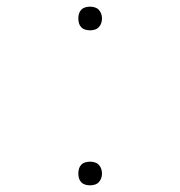

<svg xmlns="http://www.w3.org/2000/svg" viewBox="-20 -548 540 576"><path d="M250 8Q243 8 236 6Q229 4 224 -1Q219 -6 217 -13Q215 -20 215 -28Q215 -35 217 -42Q219 -49 224 -54Q229 -59 236 -61Q243 -63 250 -63Q257 -63 264 -61Q271 -59 276 -54Q281 -49 283.5 -42Q286 -35 286 -27Q286 -20 283.5 -13Q281 -6 276 -1Q271 4 264 6Q257 8 250 8ZM250 -457Q243 -457 236 -459Q229 -461 224 -466Q219 -471 217 -478Q215 -485 215 -493Q215 -500 217 -507Q219 -514 224 -519Q229 -524 236 -526Q243 -528 250 -528Q257 -528 264 -526Q271 -524 276 -519Q281 -514 283.5 -507Q286 -500 286 -493Q286 -485 283.5 -478Q281 -471 276 -466Q271 -461 264 -459Q257 -457 250 -457Z"/></svg>

Font: Iosevka Term Curly Thin
Style: Regular
Weight: 100
Designer: Belleve Invis
Foundry: Belleve Invis
Version: Version 32.3.0